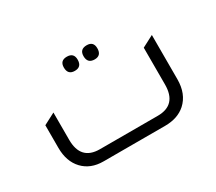

<svg xmlns="http://www.w3.org/2000/svg" viewBox="-106 -755 1081 963"><g transform="rotate(-30 434.5 -273.5)"><path d="M355 -465Q315 -465 315 -507Q315 -547 355 -547Q395 -547 395 -507Q395 -465 355 -465ZM470 -465Q429 -465 429 -507Q429 -547 470 -547Q509 -547 509 -507Q509 -465 470 -465ZM252 0Q178 0 134 -46.5Q90 -93 90 -172V-303L157 -338V-180Q157 -62 267 -62H602Q712 -62 712 -180V-393L779 -428V-172Q779 -87 727 -40Q682 0 609 0Z"/></g></svg>

Font: Tajawal
Style: Regular
Weight: 400
Designer: Boutros Fonts
Foundry: Created by Boutros International 2017
Version: Version 1.700